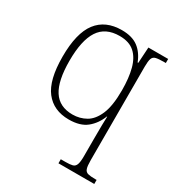

<svg xmlns="http://www.w3.org/2000/svg" viewBox="-185 -666 951 1026"><g transform="rotate(30 290.5 -153.0)"><path d="M329 240V215H358Q386 215 401 211Q416 207 422 190.5Q428 174 428 139V33Q428 -11 428.5 -50.5Q429 -90 430 -106H428Q408 -54 368.5 -22Q329 10 259 10Q165 10 114 -55.5Q63 -121 63 -265Q63 -410 115 -478Q167 -546 268 -546Q331 -546 368.5 -518Q406 -490 426 -438H430L436 -536H558V-511H548Q514 -511 497.5 -507Q481 -503 475.5 -487.5Q470 -472 470 -438V139Q470 175 475.5 191Q481 207 496.5 211Q512 215 540 215H550V240ZM263 -23Q308 -23 345.5 -44.5Q383 -66 405.5 -119Q428 -172 428 -267Q428 -343 413.5 -398Q399 -453 365.5 -483Q332 -513 273 -513Q186 -513 146 -451.5Q106 -390 106 -264Q106 -141 144 -82Q182 -23 263 -23Z"/></g></svg>

Font: Noto Serif Tamil ExtraLight
Style: Regular
Weight: 200
Designer: Indian Type Foundry, Tom Grace, and the Monotype Design Team
Foundry: Monotype Imaging Inc.
Version: Version 2.004; ttfautohint (v1.8.4.7-5d5b)